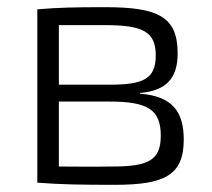

<svg xmlns="http://www.w3.org/2000/svg" viewBox="-20 -509 591 535"><path d="M370 -250C444 -256 475 -292 475 -360C475 -462 422 -489 273 -489C187 -489 143 -488 84 -483V0C151 5 201 6 300 6C439 6 492 -21 492 -120C492 -197 461 -241 370 -248ZM144 -273V-439H271C376 -439 414 -422 414 -355C414 -289 380 -273 285 -273ZM144 -226H285C391 -226 428 -204 428 -131C428 -61 392 -45 291 -45C232 -44 180 -45 144 -45Z"/></svg>

Font: SnT
Style: Regular
Weight: 300
Designer: Natanael Gama
Version: Version 1.001;PS 001.001;hotconv 1.0.70;makeotf.lib2.5.58329